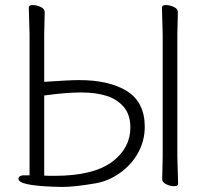

<svg xmlns="http://www.w3.org/2000/svg" viewBox="-20 -730 824 760"><path d="M225 10 189 9Q53 4 53 -22Q53 -34 71 -36H97V-594L94 -700Q94 -710 109.5 -710Q125 -710 141 -702.5Q157 -695 157 -682L155 -593V-406Q256 -413 293 -413Q413 -413 483 -369Q553 -325 553 -228Q553 -173 526.5 -125Q500 -77 453.5 -44.5Q407 -12 356 -4Q275 10 225 10ZM176 -34H196Q351 -34 426 -91Q496 -145 496 -225Q496 -276 470 -306.5Q444 -337 402 -350.5Q360 -364 300.5 -364Q241 -364 155 -352V-35Q165 -34 176 -34ZM685 -3Q685 7 669.5 7Q654 7 638 -0.5Q622 -8 622 -21L624 -109V-593L621 -700Q621 -710 636.5 -710Q652 -710 668 -702.5Q684 -695 684 -682L682 -593V-109Z"/></svg>

Font: LXGW WenKai TC Light
Style: Regular
Weight: 300
Designer: LXGW / Fontworks Inc.
Foundry: LXGW / Fontworks Inc.
Version: Version 1.330